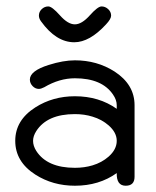

<svg xmlns="http://www.w3.org/2000/svg" viewBox="-20 -592 496 612"><path d="M334.2 -542.2Q334.2 -531.5 317.9 -514.2Q265.6 -457.3 216.8 -457.3Q158.7 -457.3 110.6 -524.2Q104 -533.4 104 -542.2Q104 -554.2 113 -562.9Q122.1 -571.5 134 -571.5Q145.8 -571.5 171.1 -543Q196.5 -514.4 218.5 -514.4Q240.7 -514.4 266.2 -543Q291.7 -571.5 303.7 -571.5Q315.4 -571.5 324.8 -562.9Q334.2 -554.2 334.2 -542.2ZM408.9 -28.6Q408.9 0 380.6 0Q351.1 0 352.1 -40.3Q295.7 0 218.8 0Q148.2 0 92.8 -35.4Q28.6 -76.4 28.6 -143.1Q28.6 -209 92.8 -249.8Q148.4 -285.2 218.8 -285.2Q295.7 -285.2 352.1 -245.1V-256.6Q352.1 -273.7 340.1 -290.8Q304.9 -342.5 218.8 -342.5Q169.4 -342.5 121.1 -314Q110.8 -308.6 103.8 -308.6Q92.5 -308.6 83.9 -317.6Q75.2 -326.7 75.2 -338.4Q75.2 -366.2 135.3 -385Q181.6 -399.7 218.8 -399.7Q289.1 -399.7 344.7 -364.3Q408.9 -322.8 408.9 -256.6ZM352.1 -143.1Q352.1 -169.7 326.2 -192.4Q304.4 -211.4 274.9 -220.2Q248.8 -228.3 218.8 -228.3Q130.4 -228.3 95.7 -174.3Q85.4 -158.2 85.4 -143.1Q85.4 -127 95.7 -110.8Q130.4 -57.1 218.8 -57.1Q248.8 -57.1 274.9 -64.9Q304.4 -73.7 326.2 -92.8Q352.1 -115.7 352.1 -143.1Z"/></svg>

Font: EnergyBar
Style: Regular
Weight: 400
Italic angle: -10°
Version: 1.0 2000-03-28